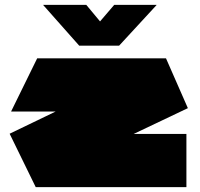

<svg xmlns="http://www.w3.org/2000/svg" viewBox="-20 -770 823 790"><path d="M26 -311V-312L133 -530H663L637 -311ZM383 -149 20 -219V-220L663 -530L753 -325ZM127 0 20 -219H747V0ZM306 -582 158 -749V-750H335L449 -613ZM306 -582 450 -750H624V-749L470 -582Z"/></svg>

Font: Foldit Black
Style: Regular
Weight: 900
Version: Version 1.003